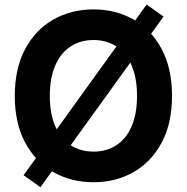

<svg xmlns="http://www.w3.org/2000/svg" viewBox="-20 -778 808 830"><path d="M384.3 9.8Q287.6 9.8 210.4 -34.2Q133.3 -78.1 88.6 -161.9Q43.9 -245.6 43.9 -363.3Q43.9 -481.9 88.6 -565.7Q133.3 -649.4 210.4 -693.4Q287.6 -737.3 384.3 -737.3Q481 -737.3 557.6 -693.4Q634.3 -649.4 679 -565.7Q723.6 -481.9 723.6 -363.3Q723.6 -245.1 679 -161.6Q634.3 -78.1 557.6 -34.2Q481 9.8 384.3 9.8ZM384.3 -122.6Q440.4 -122.6 482.9 -150.1Q525.4 -177.7 548.8 -231.7Q572.3 -285.6 572.3 -363.3Q572.3 -441.4 548.8 -495.6Q525.4 -549.8 482.9 -577.4Q440.4 -605 384.3 -605Q327.6 -605 285.2 -577.1Q242.7 -549.3 219 -495.4Q195.3 -441.4 195.3 -363.3Q195.3 -285.6 219 -231.9Q242.7 -178.2 285.2 -150.4Q327.6 -122.6 384.3 -122.6ZM154.8 31.2 82 -20.5 613.8 -758.3 687 -706.5Z"/></svg>

Font: Inter 16pt
Style: Bold
Weight: 700
Version: Version 4.001;git-66647c0bb